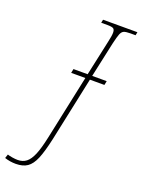

<svg xmlns="http://www.w3.org/2000/svg" viewBox="-309 -791 818 1108"><g transform="rotate(20 100.5 -237.0)"><path d="M335 -714 331 -694H298Q271 -694 259 -688.5Q247 -683 240 -665.5Q233 -648 223 -605L176 -388H265L260 -363H171L87 33Q69 115 50.5 159Q32 203 5 221.5Q-22 240 -66 240Q-101 240 -134 229L-126 205Q-115 209 -96 212Q-77 215 -63 215Q-32 215 -10.5 198.5Q11 182 27.5 143Q44 104 59 33L143 -363H56L61 -388H148L195 -605Q204 -644 204 -663Q204 -682 195 -688Q186 -694 158 -694H120L124 -714Z"/></g></svg>

Font: Noto Serif NarrowThin
Style: Italic
Weight: 250
Width: 4
Italic angle: -12°
Designer: Monotype Design Team
Foundry: Monotype Imaging Inc.
Version: Version 1.001